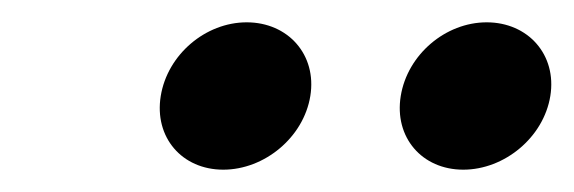

<svg xmlns="http://www.w3.org/2000/svg" viewBox="-20 -665 514 172"><path d="M124 -579C118 -542 143 -513 180 -513C217 -513 252 -542 258 -579C264 -616 238 -645 201 -645C164 -645 130 -616 124 -579ZM339 -579C333 -542 358 -513 395 -513C432 -513 467 -542 473 -579C479 -616 453 -645 416 -645C379 -645 345 -616 339 -579Z"/></svg>

Font: Charger Pro
Style: BdObl
Weight: 700
Designer: Jasper
Foundry: Cannot Into Space Fonts
Version: Version 1.09